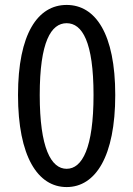

<svg xmlns="http://www.w3.org/2000/svg" viewBox="-20 -746 540 778"><path d="M250 12C367 12 447 -112 447 -361C447 -609 367 -726 250 -726C133 -726 53 -609 53 -361C53 -112 133 12 250 12ZM250 -62C187 -62 141 -146 141 -361C141 -577 187 -652 250 -652C313 -652 359 -577 359 -361C359 -146 313 -62 250 -62Z"/></svg>

Font: Noto Sans Mono CJK HK
Style: Regular
Weight: 400
Designer: Ryoko NISHIZUKA 西塚涼子 (kana, bopomofo & ideographs); Paul D. Hunt (Latin, Greek & Cyrillic); Sandoll Communications 산돌커뮤니
Foundry: Adobe
Version: Version 2.004;hotconv 1.0.118;makeotfexe 2.5.65603